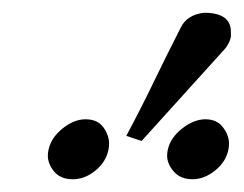

<svg xmlns="http://www.w3.org/2000/svg" viewBox="-20 -770 382 301"><path d="M178 -557Q201 -600 221.5 -642.5Q242 -685 264 -728Q274 -747 300 -750Q342 -750 342 -720Q342 -717 342 -713Q341 -705 334 -695L202 -549ZM338 -535Q334 -516 317 -502.5Q300 -489 282 -489Q263 -489 252.5 -501Q242 -513 242 -526Q242 -530 243 -535Q247 -554 265.5 -568.5Q284 -583 302 -583Q320 -583 329.5 -570.5Q339 -558 339 -545Q339 -540 338 -535ZM56 -535Q60 -554 78 -568.5Q96 -583 114 -583Q133 -583 142 -570.5Q151 -558 151 -545Q151 -540 150 -535Q146 -516 129.5 -502.5Q113 -489 94 -489Q75 -489 65 -501Q55 -513 55 -526Q55 -530 56 -535Z"/></svg>

Font: New Athena Unicode
Style: Italic
Weight: 400
Designer: J. Rusten 1997; rev. by R. Hancock 2001, 2002, rev. by D. Mastronarde 2002-2019
Foundry: Society for Classical Studies (formerly American Philological Association)
Version: Version 5.008